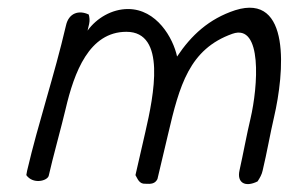

<svg xmlns="http://www.w3.org/2000/svg" viewBox="-20 -471 736 489"><path d="M47 -25C64 -1 100 -10 104 -23C113 -64 138 -154 147 -193C169 -287 207 -390 302 -390C404 -390 372 -229 350 -134L325 -25C330 -17 334 -2 350 -3C365 -2 375 -3 381 -15L408 -129C437 -253 462 -346 572 -385C649 -412 637 -250 618 -169C608 -127 600 -82 590 -37C583 -6 604 7 636 -9C642 -18 647 -27 649 -37C660 -83 668 -130 678 -173C704 -285 722 -490 579 -445C512 -423 467 -381 431 -327C421 -374 379 -448 306 -448C265 -448 226 -425 203 -393L207 -410C209 -419 208 -427 206 -434C181 -446 155 -438 148 -406C118 -277 78 -160 49 -36Z"/></svg>

Font: Comica
Style: RgIta
Weight: 400
Designer: Jasper
Foundry: KineticPlasma Fonts/Cannot Into Space Fonts
Version: Version 0.89